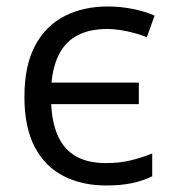

<svg xmlns="http://www.w3.org/2000/svg" viewBox="-20 -565 533 595"><path d="M309.1 9.8Q233.9 9.8 176.8 -19.5Q119.6 -48.8 87.6 -109.6Q55.7 -170.4 55.7 -264.6Q55.7 -362.3 89.1 -424.3Q122.6 -486.3 180.9 -515.6Q239.3 -544.9 313.5 -544.9Q354 -544.9 392.3 -537.1Q430.7 -529.3 459 -516.6L435.1 -449.7Q407.2 -460.9 374 -468Q340.8 -475.1 312 -475.1Q258.8 -475.1 222.2 -456.5Q185.5 -438 165.3 -401.1Q145 -364.3 139.6 -309.1H410.2V-242.2H138.7Q141.6 -182.1 160.6 -141.4Q179.7 -100.6 216.3 -80.1Q252.9 -59.6 307.6 -59.6Q351.6 -59.6 386.7 -68.4Q421.9 -77.1 451.7 -89.4V-18.6Q423.3 -4.9 389.4 2.4Q355.5 9.8 309.1 9.8Z"/></svg>

Font: Wonky
Style: Regular
Weight: 400
Designer: Monotype Design Team
Foundry: Monotype Imaging Inc.
Version: Version 3.000